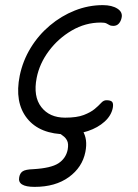

<svg xmlns="http://www.w3.org/2000/svg" viewBox="-20 -515 538 749"><path d="M241 9Q135 9 85.5 -53.5Q36 -116 57 -220Q69 -278 99.5 -328Q130 -378 174.5 -415.5Q219 -453 272 -474Q325 -495 381 -495Q417 -495 438.5 -481Q460 -467 454 -444Q451 -431 443 -422.5Q435 -414 422 -414Q412 -414 406.5 -417.5Q401 -421 394.5 -424Q388 -427 373 -427Q313 -427 260 -396Q207 -365 170.5 -316Q134 -267 123 -211Q109 -139 141 -97.5Q173 -56 234 -56Q280 -56 307 -66.5Q334 -77 349.5 -90Q365 -103 374.5 -113.5Q384 -124 395 -124Q412 -124 417.5 -117.5Q423 -111 420 -94Q414 -64 388 -40.5Q362 -17 323.5 -4Q285 9 241 9ZM115 214Q47 214 55 176Q58 160 69 153Q80 146 109 145Q179 141 208 122Q237 103 244 69Q248 46 242 34Q236 22 226.5 15.5Q217 9 210 3Q203 -3 205 -13Q208 -37 243 -37Q282 -37 302.5 -4.5Q323 28 313 78Q301 138 248.5 176Q196 214 115 214Z"/></svg>

Font: Shantell Sans Normal
Style: Italic
Weight: 300
Italic angle: -11.31°
Designer: Stephen Nixon, Anya Danilova, Shantell Martin
Foundry: Arrow Type
Version: Version 1.008;[a672d596b]